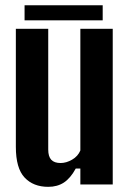

<svg xmlns="http://www.w3.org/2000/svg" viewBox="-20 -711 500 740"><path d="M165.9 9.1Q108.4 9.1 74.8 -26.7Q41.1 -62.5 41.1 -144.9V-600H165.9V-134.4Q165.9 -107.7 177.6 -95.2Q189.3 -82.7 213.5 -82.7Q235.7 -82.7 258.1 -95.8Q280.5 -108.8 289.7 -131.1V-600H414.5V0H289.7V-61.5H272Q251.6 -24.1 226.3 -7.5Q201 9.1 165.9 9.1ZM74.7 -690.8H375.8V-632.6H74.7Z"/></svg>

Font: Big Shoulders Thin
Style: Regular
Weight: 100
Designer: Patric King
Foundry: XO Type Co
Version: Version 2.002